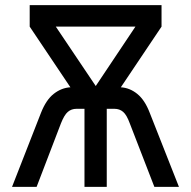

<svg xmlns="http://www.w3.org/2000/svg" viewBox="-20 -730 746 750"><path d="M27 0 140 -289Q160 -340 190 -363.5Q220 -387 255 -389L96 -626V-710H611V-626L452 -389Q487 -387 516.5 -363Q546 -339 565 -289L679 0H583L487 -248Q475 -281 461 -293Q447 -305 427 -305H397V0H310V-305H279Q259 -305 245 -293Q231 -281 218 -248L123 0ZM198 -626 354 -394 509 -626Z"/></svg>

Font: Geist
Style: Regular
Weight: 400
Designer: Basement.studio, Andrés Briganti, Mateo Zaragoza
Foundry: Basement.studio, Vercel, Andrés Briganti, Guido Ferreyra, Mateo Zaragoza
Version: Version 1.401